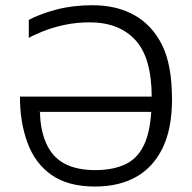

<svg xmlns="http://www.w3.org/2000/svg" viewBox="-20 -694 728 728"><path d="M330.8 -674.2Q423 -674.2 490.2 -636.2Q557.3 -598.3 594.8 -522.9Q632.2 -447.5 632.2 -316.8Q632.2 -206 596.6 -132.8Q561 -59.7 496.1 -23.2Q431.2 13.3 340.2 13.3Q238 13.3 175.2 -30.8Q112.3 -75 83.7 -154.1Q55 -233.2 55.8 -327.7H581.2L582.7 -269.8H126L131.7 -268.5Q132.7 -200.5 155.9 -149Q179.2 -97.5 225.3 -73.2Q271.5 -49 341.7 -49Q411.5 -49 459.8 -73.3Q508 -97.7 531.7 -157.7Q555.3 -217.7 555.3 -323.5Q555.3 -475.2 493.3 -542.2Q431.3 -609.3 319.5 -609.3Q269.7 -609.3 223.2 -599.3Q176.8 -589.3 139.5 -573.9Q102.2 -558.5 89.2 -550.2V-618.7Q132 -641.3 194 -657.8Q256 -674.2 330.8 -674.2Z"/></svg>

Font: Vivano Light
Style: Regular
Weight: 300
Designer: Joe Prince, Josias Burgherr
Version: Version 2.064;September 19, 2022;FontCreator 14.0.0.2877 64-